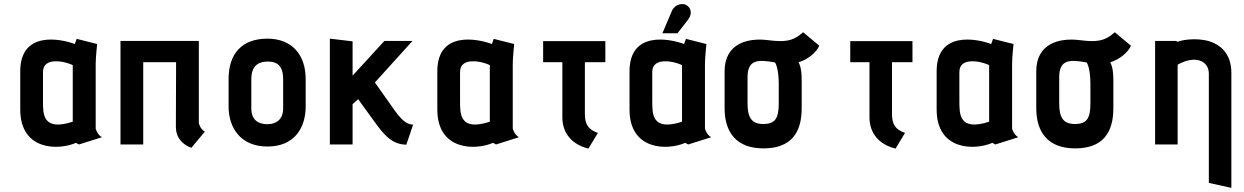

<svg xmlns="http://www.w3.org/2000/svg" viewBox="-20 -699 6017 929"><path d="M473 -35C449 -49 443 -77 443 -77V-389C443 -421 450 -486 450 -486L351 -511L342 -486C273 -512 78 -551 78 -354V-169C78 29 261 30 348 -8C348 -8 360 0 362 0ZM332 -110C186 -63 188 -147 188 -211V-351C188 -425 293 -403 332 -384Z M971 -62C947 -76 942 -104 942 -104V-501H563V0H673V-398H832L831 -85C831 -5 906 16 906 16Z M1459 -316C1459 -437 1390 -512 1274 -512C1153 -512 1086 -442 1086 -316V-184C1086 -82 1143 10 1274 10C1406 10 1459 -82 1459 -184ZM1350 -174C1350 -120 1315 -98 1274 -98C1233 -98 1196 -116 1196 -174V-316C1196 -389 1240 -401 1274 -401C1303 -401 1350 -397 1350 -316Z M1979 -96C1955 -97 1933 -106 1893 -160L1794 -300L1976 -501H1840L1686 -333V-499L1576 -512V0H1686V-195L1713 -219L1792 -110C1834 -53 1872 0 1946 1Z M2491 -35C2467 -49 2461 -77 2461 -77V-389C2461 -421 2468 -486 2468 -486L2369 -511L2360 -486C2291 -512 2096 -551 2096 -354V-169C2096 29 2279 30 2366 -8C2366 -8 2378 0 2380 0ZM2350 -110C2204 -63 2206 -147 2206 -211V-351C2206 -425 2311 -403 2350 -384Z M2873 -56C2826 -72 2810 -98 2810 -147V-398H2909V-500H2608V-398H2701V-132C2701 -54 2747 0 2827 20Z M3421 -35C3397 -49 3391 -77 3391 -77V-389C3391 -421 3398 -486 3398 -486L3299 -511L3290 -486C3221 -512 3026 -551 3026 -354V-169C3026 29 3209 30 3296 -8C3296 -8 3308 0 3310 0ZM3280 -110C3134 -63 3136 -147 3136 -211V-351C3136 -425 3241 -403 3280 -384ZM3258 -538 3307 -601C3334 -635 3322 -664 3298 -676C3282 -684 3245 -679 3231 -646L3185 -538Z M3859 -310C3859 -375 3847 -390 3844 -398C3884 -408 3932 -446 3944 -478L3866 -543C3815 -497 3774 -495 3694 -505C3595 -517 3486 -487 3486 -354V-175C3486 -59 3543 19 3674 19C3806 19 3859 -55 3859 -175ZM3748 -198C3748 -126 3730 -99 3673 -99C3617 -99 3597 -130 3597 -198V-325C3597 -411 3647 -412 3729 -397C3732 -397 3748 -365 3748 -294Z M4359 -56C4312 -72 4296 -98 4296 -147V-398H4395V-500H4094V-398H4187V-132C4187 -54 4233 0 4313 20Z M4907 -35C4883 -49 4877 -77 4877 -77V-389C4877 -421 4884 -486 4884 -486L4785 -511L4776 -486C4707 -512 4512 -551 4512 -354V-169C4512 29 4695 30 4782 -8C4782 -8 4794 0 4796 0ZM4766 -110C4620 -63 4622 -147 4622 -211V-351C4622 -425 4727 -403 4766 -384Z M5367 -310C5367 -375 5355 -390 5352 -398C5392 -408 5440 -446 5452 -478L5374 -543C5323 -497 5282 -495 5202 -505C5103 -517 4994 -487 4994 -354V-175C4994 -59 5051 19 5182 19C5314 19 5367 -55 5367 -175ZM5256 -198C5256 -126 5238 -99 5181 -99C5125 -99 5105 -130 5105 -198V-325C5105 -411 5155 -412 5237 -397C5240 -397 5256 -365 5256 -294Z M5938 210V-346C5938 -422 5903 -468 5853 -491C5793 -519 5708 -509 5678 -497L5670 -501H5569V0H5678V-386C5763 -434 5829 -405 5829 -343V186Z"/></svg>

Font: Advent Pro
Style: Bold
Weight: 700
Designer: Andreas Kalpakidis
Foundry: Andreas Kalpakidis
Version: Version 2.002 2008